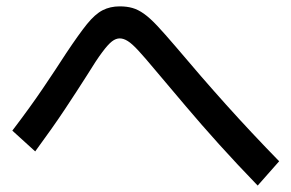

<svg xmlns="http://www.w3.org/2000/svg" viewBox="-20 -669 920 606"><path d="M793.3 -83.3Q726.7 -152.2 671.1 -213.9Q615.6 -275.6 567.2 -332.8Q518.9 -390 470 -447.8Q436.7 -487.8 416.7 -509.4Q396.7 -531.1 383.3 -539.4Q370 -547.8 357.8 -547.8Q345.6 -547.8 333.3 -538.3Q321.1 -528.9 302.8 -504.4Q284.4 -480 254.4 -431.1Q223.3 -382.2 185 -324.4Q146.7 -266.7 91.1 -191.1L18.9 -256.7Q75.6 -331.1 116.1 -391.1Q156.7 -451.1 188.9 -501.1Q228.9 -561.1 254.4 -592.8Q280 -624.4 303.9 -636.7Q327.8 -648.9 357.8 -648.9Q380 -648.9 397.8 -643.9Q415.6 -638.9 434.4 -625.6Q453.3 -612.2 476.7 -587.2Q500 -562.2 533.3 -523.3Q615.6 -425.6 694.4 -337.8Q773.3 -250 861.1 -160Z"/></svg>

Font: Paperlogy 5 Medium
Style: Regular
Weight: 500
Designer: redesigned by Lee Juim, glyphs from Gmarket Sans & Montserrat
Foundry: PT&
Version: Version 1.001